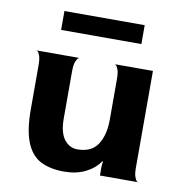

<svg xmlns="http://www.w3.org/2000/svg" viewBox="-76 -720 752 801"><g transform="rotate(10 300.0 -320.0)"><path d="M398 -39 400 -59 398 -61Q377 -29 338 -9.5Q299 10 248 10Q187 10 147 -11Q107 -32 86.5 -83Q66 -134 66 -222V-408Q66 -434 61.5 -447.5Q57 -461 51.5 -465.5Q46 -470 46 -468H230Q230 -470 224 -465.5Q218 -461 213 -447.5Q208 -434 208 -408V-208Q208 -149 230 -120Q252 -91 286 -91Q346 -91 372 -131.5Q398 -172 398 -236V-408Q398 -434 393.5 -447Q389 -460 383.5 -465Q378 -470 378 -468H540V-60Q540 -34 544.5 -20.5Q549 -7 554.5 -2.5Q560 2 560 0H398ZM473 -650V-570H133V-650Z"/></g></svg>

Font: Red Rose Bold
Style: Regular
Weight: 700
Designer: jaikishan Patel
Version: Version 1.000